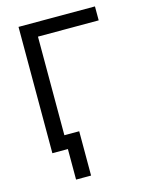

<svg xmlns="http://www.w3.org/2000/svg" viewBox="-129 -787 804 1038"><g transform="rotate(-15 273.0 -268.0)"><path d="M505.9 -628.9H166V-77.1H249V170.9H165V0H78.1V-707H505.9Z"/></g></svg>

Font: Pretendard GOV
Style: Regular
Weight: 400
Designer: Base glyphs from Inter by Rasmus Andersson; Hangeul glyphs from Noto Sans CJK(Source Han Sans) by Jang Soo-young and Kan
Foundry: Kil Hyung-jin
Version: Version 1.309